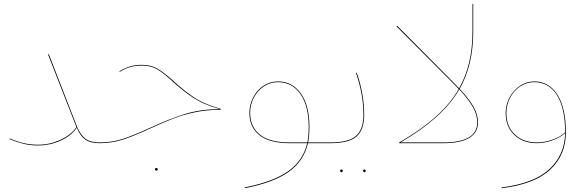

<svg xmlns="http://www.w3.org/2000/svg" viewBox="-20 -751 3067 1007"><path d="M506 -2 503 0Q453 0 426 -20Q399 -40 383 -81Q353 -38 297 -13Q241 12 180 12Q139 12 104.5 3.5Q70 -5 30 -21L31 -25Q68 -9 103.5 -0.5Q139 8 180 8Q240 8 295.5 -17Q351 -42 381 -84L232 -465L236 -467L384 -87Q402 -43 428.5 -23.5Q455 -4 503 -4Z M890 -326Q946 -274 999.5 -239Q1053 -204 1138 -180L1137 -175H1132Q1062 -175 999.5 -161.5Q937 -148 888.5 -129Q840 -110 770 -78Q686 -39 627 -19.5Q568 0 503 0L501 -2L503 -4Q568 -4 625.5 -23Q683 -42 768 -81Q869 -128 949.5 -153Q1030 -178 1131 -179Q1048 -203 995.5 -237Q943 -271 886 -323Q839 -367 805.5 -387Q772 -407 723 -407Q692 -407 665.5 -400Q639 -393 608 -374L606 -377Q638 -396 664.5 -403.5Q691 -411 723 -411Q772 -411 806 -391Q840 -371 890 -326ZM793 137Q793 130 800 130Q807 130 807 137Q807 144 800 144Q793 144 793 137Z M1715 -2 1713 0H1595Q1574 93 1495.5 149.5Q1417 206 1265 236L1263 232Q1414 202 1492 146.5Q1570 91 1591 0H1499Q1393 0 1340.5 -42Q1288 -84 1288 -158Q1288 -201 1307.5 -239.5Q1327 -278 1361.5 -301Q1396 -324 1439 -324Q1512 -324 1557.5 -261.5Q1603 -199 1603 -84Q1603 -39 1596 -4H1713ZM1592 -4Q1599 -39 1599 -84Q1599 -197 1555 -258.5Q1511 -320 1439 -320Q1397 -320 1363.5 -297.5Q1330 -275 1311 -238Q1292 -201 1292 -159Q1292 -86 1343 -45Q1394 -4 1499 -4H1588Z M1886 -148Q1886 -257 1847 -368L1851 -370Q1890 -259 1890 -148Q1890 -71 1850.5 -35.5Q1811 0 1713 0L1711 -2L1713 -4Q1809 -4 1847.5 -38.5Q1886 -73 1886 -148ZM1764 145Q1764 138 1771 138Q1778 138 1778 145Q1778 147 1776 149.5Q1774 152 1771 152Q1764 152 1764 145ZM1884 145Q1884 138 1891 138Q1898 138 1898 145Q1898 152 1891 152Q1888 152 1886 149.5Q1884 147 1884 145Z M2487 -109Q2487 -55 2441 -27.5Q2395 0 2305 0H2074V-4Q2188 -70 2264.5 -138Q2341 -206 2386 -284L2350 -321L2059 -613L2064 -615L2353 -324L2388 -288Q2458 -411 2458 -583V-730L2462 -731V-583Q2462 -411 2391 -285Q2440 -233 2463.5 -191.5Q2487 -150 2487 -109ZM2483 -109Q2483 -149 2460 -189.5Q2437 -230 2389 -282Q2343 -204 2267.5 -136.5Q2192 -69 2081 -4H2305Q2483 -4 2483 -109Z M2948 -57Q2948 61 2866.5 138Q2785 215 2612 236L2610 232Q2781 211 2861.5 136Q2942 61 2944 -53Q2918 -29 2876 -14.5Q2834 0 2797 0Q2722 0 2677 -43.5Q2632 -87 2632 -158Q2632 -201 2652 -239Q2672 -277 2706.5 -300.5Q2741 -324 2783 -324Q2859 -324 2903.5 -254.5Q2948 -185 2948 -57ZM2944 -57Q2944 -184 2901 -252Q2858 -320 2783 -320Q2742 -320 2708 -297.5Q2674 -275 2655 -237.5Q2636 -200 2636 -158Q2636 -88 2680 -46Q2724 -4 2797 -4Q2834 -4 2876 -18Q2918 -32 2944 -57Z"/></svg>

Font: FiraGO Four
Style: Regular
Weight: 100
Designer: bBox Type
Foundry: bBox Type GmbH
Version: Version 1.001